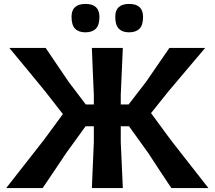

<svg xmlns="http://www.w3.org/2000/svg" viewBox="-20 -957 1092 977"><path d="M11.5 0Q36.5 -32 70 -74.8Q103.5 -117.5 138.8 -162.5Q174 -207.5 204.5 -246.5L300 -376.5L209.5 -492.5Q164.5 -547 119.5 -602Q74.5 -657 27.5 -713H212.5Q248 -660.5 275.2 -620.2Q302.5 -580 330 -539.5L416.5 -425.5H457.5V-474.5Q454 -544 452 -599Q450 -654 447.5 -713H605Q602.5 -654 600 -599Q597.5 -544 594.5 -474.5V-425.5H634.5L722.5 -539.5Q750.5 -580 778.2 -620.5Q806 -661 842 -713H1024Q976 -656.5 929.8 -601.8Q883.5 -547 837.5 -492.5L748.5 -381.5L848.5 -245.5Q878.5 -207 913.5 -162.2Q948.5 -117.5 982 -74.8Q1015.5 -32 1040.5 0H852Q819 -49 790.8 -92Q762.5 -135 736 -176L636.5 -314.5H594.5V-233.5Q597.5 -166.5 600 -112.2Q602.5 -58 605 0H447.5Q450 -57.5 452.2 -112Q454.5 -166.5 457.5 -233.5V-314.5H415.5L317 -178.5Q288.5 -136 259.5 -92.5Q230.5 -49 197 0ZM636.5 -792.5Q602.5 -792.5 584.5 -811Q566.5 -829.5 566.5 -872Q566.5 -937 637.5 -937Q708 -937 708 -870.5Q708 -829.5 689.8 -811Q671.5 -792.5 636.5 -792.5ZM414.5 -792.5Q380 -792.5 362 -811Q344 -829.5 344 -872Q344 -937 415.5 -937Q486 -937 486 -870.5Q486 -829.5 467.8 -811Q449.5 -792.5 414.5 -792.5Z"/></svg>

Font: Commissioner Loud SemiBold
Style: Regular
Weight: 600
Designer: Kostas Bartsokas
Foundry: Kostas Bartsokas
Version: Version 1.000; ttfautohint (v1.8.3)